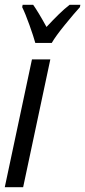

<svg xmlns="http://www.w3.org/2000/svg" viewBox="-21 -785 357 805"><path d="M-1 0 113 -536H190L76 0ZM127 -605H196Q212 -633 251.5 -681.5Q291 -730 314 -755L316 -765H271Q249 -748 225 -724.5Q201 -701 174 -672Q157 -703 142.5 -727Q128 -751 118 -765H74L72 -755Q85 -729 102.5 -680Q120 -631 127 -605Z"/></svg>

Font: Noto Sans UI Condensed
Style: Italic
Weight: 400
Width: 3
Italic angle: -12°
Designer: Monotype Design Team
Foundry: Monotype Imaging Inc.
Version: Version 1.901